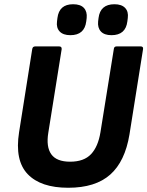

<svg xmlns="http://www.w3.org/2000/svg" viewBox="-20 -874 695 906"><path d="M302 12Q172 12 110.5 -52.5Q49 -117 70 -250L132 -642Q134 -655 146 -655H259Q272 -655 271 -642L208 -248Q197 -181 222 -146Q247 -111 311 -111Q376 -111 409.5 -146.5Q443 -182 454 -250L517 -642Q518 -655 530 -655H644Q657 -655 655 -642L591 -240Q570 -112 500 -50Q430 12 302 12ZM506 -708Q472 -708 456 -725.5Q440 -743 443 -773L445 -789Q453 -854 520 -854Q554 -854 570.5 -836.5Q587 -819 583 -789L581 -773Q573 -708 506 -708ZM312 -708Q278 -708 261.5 -725.5Q245 -743 249 -773L251 -789Q259 -854 325 -854Q360 -854 376 -836.5Q392 -819 389 -789L387 -773Q379 -708 312 -708Z"/></svg>

Font: Sofia Sans ExtraBold
Style: Italic
Weight: 800
Italic angle: -9°
Designer: Botio Nikoltchev, Ani Petrova
Foundry: lettersoup
Version: Version 4.100; ttfautohint (v1.8.4.7-5d5b)